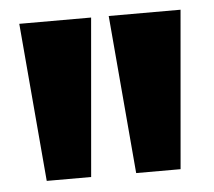

<svg xmlns="http://www.w3.org/2000/svg" viewBox="-38 -849 532 478"><g transform="rotate(-5 228.0 -610.0)"><path d="M60.5 -412.5 26.5 -808H206L171.5 -412.5ZM284 -412.5 250 -808H429.5L395 -412.5Z"/></g></svg>

Font: Encode Sans Semi Condensed ExBd
Style: Regular
Weight: 800
Width: 4
Designer: Multiple Designers
Foundry: Impallari Type
Version: Version 2.000